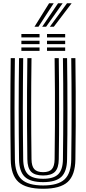

<svg xmlns="http://www.w3.org/2000/svg" viewBox="-20 -1160 533 1189"><path d="M247.1 9Q140.9 9 94.3 -33.2Q47.8 -75.4 46.4 -172.4Q45.4 -246.8 44.8 -323.7Q44.2 -400.7 44.3 -479.5Q44.3 -558.4 44.8 -638.6Q45.3 -718.9 46.4 -800H72.2Q71.2 -724.7 70.6 -646.6Q70 -568.5 70 -489.3Q70 -410 70.6 -330.5Q71.2 -251.1 72.2 -172.8Q73.3 -86.3 114 -48.9Q154.7 -11.5 247.1 -11.5Q339 -11.5 379.5 -48.9Q420.1 -86.2 421.2 -172.8Q422.2 -250.5 422.8 -329Q423.4 -407.5 423.4 -486.3Q423.4 -565 422.8 -643.6Q422.3 -722.2 421.2 -800H446.9Q448.3 -696.3 448.8 -591.4Q449.3 -486.6 448.9 -381.6Q448.4 -276.6 446.9 -172.4Q445.5 -75.4 399.2 -33.2Q352.8 9 247.1 9ZM247.1 -32.1Q168.3 -32.1 133.6 -64.9Q99 -97.7 97.9 -173.1Q96.9 -252.8 96.3 -331.5Q95.7 -410.1 95.7 -488.3Q95.7 -566.4 96.3 -644.3Q97 -722.2 97.9 -800H123.6Q122.7 -723.1 122.1 -645.2Q121.4 -567.3 121.4 -488.7Q121.4 -410.1 122 -331.2Q122.6 -252.4 123.6 -173.5Q124.6 -108.7 153.2 -80.7Q181.9 -52.8 247.1 -52.8Q311.8 -52.8 340.3 -80.7Q368.8 -108.7 369.7 -173.5Q370.8 -251.1 371.3 -329.6Q371.9 -408 371.9 -486.6Q371.9 -565.2 371.4 -643.7Q370.8 -722.2 369.7 -800H395.4Q396.6 -721.1 397.1 -642.7Q397.6 -564.2 397.6 -485.8Q397.6 -407.4 397.2 -329.2Q396.7 -251.1 395.4 -173.1Q394.5 -97.7 360 -64.9Q325.4 -32.1 247.1 -32.1ZM247.1 -73.3Q195.6 -73.3 172.8 -96.6Q150 -119.9 149.4 -173.9Q147.9 -279.7 147.4 -384Q146.9 -488.3 147.5 -592.2Q148 -696.1 149.4 -800H175.1Q174.2 -724.6 173.5 -646.6Q172.9 -568.5 172.9 -489.4Q172.9 -410.2 173.5 -331Q174.1 -251.7 175.1 -174.1Q175.6 -131.4 192.3 -112.6Q209 -93.9 247.1 -93.9Q284.9 -93.9 301.3 -112.6Q317.7 -131.4 318.2 -174.1Q319.7 -278.2 320.2 -382.7Q320.7 -487.2 320.2 -591.7Q319.7 -696.3 318.2 -800H344Q345.1 -720.9 345.6 -642.4Q346.2 -564 346.2 -485.7Q346.2 -407.5 345.7 -329.6Q345.2 -251.7 344 -173.9Q343.3 -119.8 320.6 -96.6Q298 -73.3 247.1 -73.3ZM271.1 -928.6V-949.5H383.6V-928.6ZM112.4 -845V-865.9H224.9V-845ZM112.4 -886.8V-907.7H224.9V-886.8ZM112.4 -928.6V-949.5H224.9V-928.6ZM271.1 -845V-865.9H383.6V-845ZM271.1 -886.8V-907.7H383.6V-886.8ZM193.6 -994.5 284.1 -1139.8H312.6L218.2 -994.5ZM288.7 -994.5 395 -1139.8H423.6L313.3 -994.5ZM241.3 -994.5 339.6 -1139.8H368.1L265.6 -994.5Z"/></svg>

Font: Big Shoulders Inline Text SC Thin
Style: Regular
Weight: 100
Designer: Patric King
Foundry: XO Type Co
Version: Version 2.002